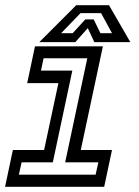

<svg xmlns="http://www.w3.org/2000/svg" viewBox="-20 -718 536 738"><path d="M-0.5 0 29.5 -141.5H149.5L204.5 -398.5H84.5L114.5 -540H375.5L290.5 -141.5H410.5L380.5 0ZM52.5 -46.5H347.5L358 -94H230.5L315.5 -494H147.5L137.5 -446.5H258L183 -94H63ZM273 -698H399L481 -556H342.5L317.5 -610L269.5 -556H131ZM289.5 -667.5 215 -590.5H259.5L308 -643.5H340L366 -590.5H410.5L368.5 -667.5Z"/></svg>

Font: Tourney Medium
Style: Italic
Weight: 500
Italic angle: -12°
Version: Version 1.015